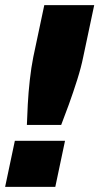

<svg xmlns="http://www.w3.org/2000/svg" viewBox="-27 -730 388 750"><path d="M78 -242Q79 -275 81.5 -322Q84 -369 89.5 -418Q95 -467 103 -507L146 -710H341L298 -507Q290 -467 274.5 -418Q259 -369 242 -322Q225 -275 212 -242ZM-7 0 31 -180H227L189 0Z"/></svg>

Font: Geist Black
Style: Italic
Weight: 900
Italic angle: -12°
Designer: Basement.studio, Andrés Briganti, Mateo Zaragoza
Foundry: Basement.studio, Vercel, Andrés Briganti, Guido Ferreyra, Mateo Zaragoza
Version: Version 1.500; ttfautohint (v1.8.4.7-5d5b)